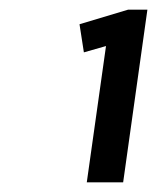

<svg xmlns="http://www.w3.org/2000/svg" viewBox="-20 -806 328 396"><path d="M234 -430H159L203 -742L230 -720L153 -698L144 -756L244 -786H284Z"/></svg>

Font: Pathway Extreme Condensed Medium
Style: Italic
Weight: 500
Width: 3
Italic angle: -8°
Version: Version 1.001;gftools[0.9.26]